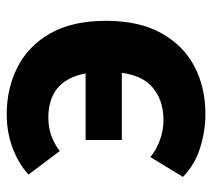

<svg xmlns="http://www.w3.org/2000/svg" viewBox="-50 -568 632 572"><g transform="rotate(-90 266.0 -282.0)"><path d="M212 14Q163 14 112.5 -1.5Q62 -17 25 -53L84 -150Q106 -132 135 -121.5Q164 -111 194 -111Q260 -111 299 -150.5Q338 -190 338 -282Q338 -345 321.5 -382.5Q305 -420 274.5 -437Q244 -454 202 -454Q172 -454 147.5 -445Q123 -436 102 -420L32 -513Q63 -542 110 -560Q157 -578 212 -578Q289 -578 352.5 -545.5Q416 -513 453 -447.5Q490 -382 490 -282Q490 -184 453.5 -118Q417 -52 354.5 -19Q292 14 212 14ZM135 -235V-343H426V-235Z"/></g></svg>

Font: Noto Sans KR ExtraBold
Style: Regular
Weight: 800
Designer: Ryoko NISHIZUKA  (kana, bopomofo & ideographs); Paul D. Hunt (Latin, Greek & Cyrillic); Sandoll Communications , Soo-you
Foundry: Adobe
Version: Version 2.004-H2;hotconv 1.0.118;makeotfexe 2.5.65603